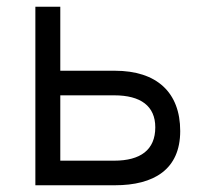

<svg xmlns="http://www.w3.org/2000/svg" viewBox="-20 -550 640 570"><path d="M319 -73H159V-267H319C398 -267 441 -235 441 -172C441 -105 397 -73 319 -73ZM515 -161C515 -276 445 -340 321 -340H159V-530H85V0H321C437 0 515 -47 515 -161Z"/></svg>

Font: Fliege Mono Light
Style: Regular
Weight: 300
Version: Version 0.020;Glyphs 3.3 (3306)